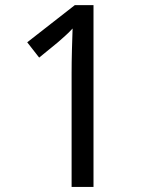

<svg xmlns="http://www.w3.org/2000/svg" viewBox="-20 -734 591 754"><path d="M347.2 0H261.2V-445.8Q261.2 -466.8 261.5 -490.7Q261.7 -514.6 262.5 -538.3Q263.2 -562 263.9 -583.7Q264.6 -605.5 265.1 -622.1Q256.8 -613.3 250.5 -606.9Q244.1 -600.6 237.5 -594.7Q231 -588.9 223.6 -582.3Q216.3 -575.7 206.1 -566.9L133.8 -507.8L86.9 -567.9L273.9 -713.9H347.2Z"/></svg>

Font: Noto Sans Devanagari UI
Style: Regular
Weight: 400
Designer: Monotype Design Team
Foundry: Monotype Imaging Inc.
Version: Version 1.06